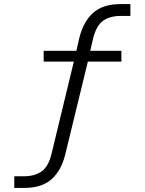

<svg xmlns="http://www.w3.org/2000/svg" viewBox="-20 -733 711 941"><path d="M50 188V131H96Q150 131 184 107Q218 83 233 19L344 -440L358 -431H194V-484H366L351 -470L369 -548Q389 -628 437 -670.5Q485 -713 571 -713H619V-655H574Q519 -655 485.5 -631.5Q452 -608 436 -543L419 -470L407 -484H575V-431H393L413 -441L300 23Q281 102 233 145Q185 188 99 188Z"/></svg>

Font: Nunito Sans 10pt SemiExpanded Light
Style: Regular
Weight: 300
Width: 6
Designer: Vernon Adams
Foundry: Vernon Adams
Version: Version 3.101;gftools[0.9.27]